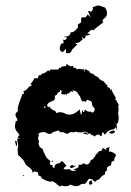

<svg xmlns="http://www.w3.org/2000/svg" viewBox="-20 -685 484 709"><path d="M202.6 4.4 189 -4.9Q188 -9.3 186 -9.3L184.1 -8.8Q179.2 -15.1 170.9 -15.1L164.1 -14.2Q146 -18.1 133.3 -27.8Q130.9 -36.1 125 -36.1L122.6 -35.6L119.6 -49.3L108.9 -51.8Q103 -51.8 100.6 -46.4Q99.6 -55.2 95.9 -59.6Q92.3 -64 87.6 -67.1Q83 -70.3 78.6 -73.7Q74.2 -77.1 71.8 -83.5Q69.3 -89.8 65.2 -94.7Q61 -99.6 56.9 -103.5Q52.7 -107.4 49.6 -110.4Q46.4 -113.3 46.4 -115.2L44.9 -133.3L47.4 -147.9L43.5 -169.4L44.9 -172.4L56.2 -173.3L44.9 -174.8Q48.3 -185.5 52.7 -185.5Q50.3 -189.9 47.4 -193.1Q44.4 -196.3 41.7 -200Q39.1 -203.6 37.1 -208.5Q35.2 -213.4 35.2 -220.7L38.1 -237.8Q44.4 -237.8 44.4 -241.7Q44.4 -244.6 40.8 -250.7Q37.1 -256.8 37.1 -261.2Q37.1 -267.1 41.7 -270.3Q46.4 -273.4 46.4 -278.8L44.9 -284.7Q51.8 -312 64.5 -340.3L67.4 -336.9L68.8 -339.8L66.4 -347.7Q79.1 -352.1 87.9 -366.2H94.2L97.2 -372.6L95.7 -374L89.8 -372.1Q102.5 -384.8 106.4 -396H119.6Q121.1 -399.9 122.3 -403.8Q123.5 -407.7 127.9 -407.7L133.3 -406.7L131.8 -412.1Q147.5 -414.1 157.2 -425.3L164.1 -422.9L165.5 -428.2H194.8L200.2 -436L204.1 -433.6L208 -439L224.1 -441.4V-446.8L229.5 -447.3Q234.9 -440.4 242.2 -440.4L249.5 -441.4L252.4 -433.6L260.3 -434.6L263.2 -429.2L272.9 -430.7L287.1 -428.2L291 -430.7L291.5 -417.5L295.4 -430.7Q300.8 -425.3 308.6 -422.9Q313 -412.6 324.7 -412.1Q330.1 -403.3 340.8 -401.4Q348.1 -389.2 362.3 -385.3L372.1 -373Q377 -371.6 377 -368.2L375.5 -363.8L386.2 -359.9L385.7 -356.9Q385.7 -354 388.2 -354L394.5 -356L391.6 -351.6L407.7 -323.7L405.3 -318.4L409.2 -315.4Q411.6 -307.6 418.5 -299.3L416.5 -289.6L418.5 -278.3L416 -276.9L418 -272.5L416 -268.6L418.5 -251.5L416 -231.4L410.6 -228.5L412.1 -202.6L407.7 -215.3L399.9 -207Q378.9 -206.5 367.7 -187Q361.8 -196.3 358.9 -196.3Q356.4 -196.3 356.4 -184.6L349.6 -181.6Q349.6 -188 342.8 -188Q335.9 -188 328.6 -180.2Q326.2 -186 320.3 -186L317.9 -185.5Q315.9 -191.9 311.5 -191.9L307.1 -190.9Q301.3 -198.7 293.5 -198.7L284.7 -196.3H270L261.2 -198.7L251 -196.3L245.1 -197.3Q237.3 -197.3 229.5 -190.9H225.6Q216.3 -197.3 208 -197.3L202.6 -196.3Q198.7 -203.1 193.8 -203.1L183.6 -199.2Q174.8 -199.2 169.4 -190.9H157.2Q149.4 -197.3 139.6 -197.3Q130.4 -197.3 121.1 -190.9L124 -184.6Q120.6 -179.7 120.6 -174.8Q120.6 -168.9 124 -164.1L122.6 -155.8Q122.6 -141.1 140.1 -133.3L137.2 -132.3Q141.1 -125.5 143.3 -119.9Q145.5 -114.3 148.2 -109.1Q150.9 -104 155 -99.6Q159.2 -95.2 166.5 -90.8L164.1 -81.5Q164.1 -74.7 174.8 -74.7L174.3 -70.3Q174.3 -65.4 177.2 -65.4L180.2 -66.4L181.6 -61V-73.2Q188 -82.5 202.6 -82.5L200.2 -85.4Q206.1 -86.4 209.5 -90.8L225.6 -73.2Q216.3 -66.9 214.8 -61L225.1 -59.1L236.3 -61Q242.2 -53.7 251.5 -53.7L261.7 -55.7L250.5 -60.5Q270.5 -62 270.5 -73.2L270 -77.1L275.9 -76.2Q282.7 -76.2 288.6 -82.5Q294.9 -77.6 300.3 -77.6Q310.1 -77.6 315.9 -94.2Q327.1 -98.1 327.1 -103L326.7 -105Q332.5 -105.5 332.5 -109.9L332 -112.8Q339.4 -117.2 345.2 -126.5Q358.9 -126.5 358.9 -139.6L374 -129.9L370.6 -136.7L384.3 -142.6L381.8 -125L385.3 -125.5Q389.6 -125.5 397.5 -121.6Q407.7 -116.7 407.7 -111.3Q407.7 -107.4 404.8 -104.5Q401.9 -101.6 401.9 -97.7L402.8 -92.8L392.1 -87.4L389.6 -74.2Q374.5 -70.3 374.5 -61.5L376 -55.7Q368.2 -54.2 368.2 -46.9L367.7 -41Q355 -36.6 346.2 -22.5Q337.4 -21.5 332.5 -14.2H328.6Q322.3 -24.9 308.6 -24.9Q306.6 -22.9 304.7 -20Q295.9 -5.9 292 -5.9L285.6 -6.3Q280.3 -6.3 275.1 -2Q270 2.4 261.7 2.4L253.9 2L240.2 -3.4Q232.4 2.9 221.2 2.9L205.6 0ZM278.8 -261.7 281.7 -264.2 283.2 -280.8Q285.6 -271 288.1 -271Q291 -271 293.9 -280.8Q301.3 -272.5 310.5 -272.5L315.4 -272.9L320.8 -268.6Q329.6 -272.9 329.6 -279.8Q329.6 -285.2 326.2 -290L320.8 -288.6L324.2 -294.4L320.3 -295.9Q319.8 -303.7 318.6 -307.1Q317.4 -310.5 315.4 -311.8Q313.5 -313 310.5 -313.5Q307.6 -314 303.2 -316.9Q298.3 -314.5 297.9 -309.1Q294.4 -311 285.2 -311.5L282.7 -309.6L281.7 -315.9Q278.3 -318.4 278.1 -321.5Q277.8 -324.7 274.7 -329.8Q271.5 -335 267.6 -340.1Q263.7 -345.2 259.3 -349.1L247.1 -351.6L252.4 -344.2L241.7 -349.1L239.3 -343.8Q233.4 -343.8 231.9 -337.9L229 -339.8Q226.6 -339.8 226.6 -332Q224.6 -338.4 222.7 -338.4Q220.7 -338.4 220.2 -335.4L205.6 -338.4L208 -346.2Q208 -351.1 201.7 -353V-346.2Q190.9 -344.2 190.9 -335.4Q182.1 -334 182.1 -326.2L184.1 -321.3Q180.2 -320.3 180.2 -314.5Q154.3 -306.2 154.3 -296.4Q154.3 -292 158.7 -288.6L161.1 -292.5Q171.4 -278.3 184.6 -274.9L187.5 -267.6L200.7 -271L214.8 -268.6Q226.1 -261.7 236.3 -261.7Q254.9 -261.7 273.9 -280.8ZM141.1 -286.1 149.9 -289.1 144 -293ZM392.6 -191.4Q387.7 -191.4 382.3 -195.3Q387.2 -201.2 400.9 -203.1L405.3 -198.2Q399.4 -191.4 392.6 -191.4ZM305.2 -187.5 286.1 -192.4Q291 -195.8 295.4 -195.8Q301.3 -195.8 305.2 -187.5ZM41 -145.5Q39.1 -145.5 36.6 -159.2L34.7 -162.6L39.1 -165.5Q41 -165.5 42.5 -157.7L43 -151.9Q43 -147.9 41 -145.5ZM170.9 -86.4 173.3 -93.3 175.8 -87.9ZM244.6 -64Q237.8 -66.4 237.8 -69.3Q237.8 -72.3 247.6 -76.2L250 -72.8H259.3Q259.3 -70.3 244.6 -64ZM67.4 -33.7 63.5 -37.1 69.3 -38.6ZM316.9 -3.4H310.1L308.6 -13.2L315.4 -18.6H319.3L318.4 -14.6Q318.4 -11.2 322.3 -8.8ZM230.5 -488.3 223.6 -489.3V-505.4L211.9 -492.2Q200.7 -496.1 200.7 -505.9Q200.7 -514.2 205.6 -523.4L215.3 -525.9L213.4 -536.1Q213.4 -539.1 215.3 -539.1L220.2 -536.6L228.5 -545.4L215.8 -549.3Q228 -549.8 232.7 -552.5Q237.3 -555.2 238.8 -558.3Q240.2 -561.5 240.7 -564Q241.2 -566.4 245.6 -566.4L246.1 -565.9Q250.5 -565.9 259.3 -573.5Q268.1 -581.1 268.1 -588.4L267.1 -594.2L279.8 -602.5L279.3 -608.9Q279.3 -621.6 285.6 -621.6L291.5 -620.6Q298.3 -620.6 303.7 -631.8L314 -620.6L305.2 -644L310.5 -644.5L314.5 -641.1Q318.4 -641.1 323.7 -652.3L321.8 -658.2L339.8 -664.6Q351.6 -664.6 358.4 -660.2L362.8 -658.2L363.3 -660.2Q375 -651.9 375 -636.7Q375 -628.9 372.3 -624.8Q369.6 -620.6 366.7 -618.2Q363.8 -615.7 361.1 -613.8Q358.4 -611.8 358.4 -608.9L361.3 -602.1Q331.1 -580.6 325.7 -573.2L317.4 -575.2L301.8 -561.5L314 -559.6Q307.1 -553.7 300.3 -553.7L295.9 -554.2L296.4 -548.3L290 -541.5L281.7 -549.3L285.2 -539.6L272 -528.3Q258.3 -526.4 258.3 -523.9L265.6 -521L245.1 -500.5Q243.2 -488.3 230.5 -488.3Z"/></svg>

Font: Truetypewriter PolyglOTT
Style: Regular
Weight: 400
Designer: Sergey Beatoff a.k.a. Sam_T
Version: Version 3.76